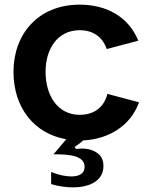

<svg xmlns="http://www.w3.org/2000/svg" viewBox="-20 -593 656 826"><path d="M323 11C303 11 284 9 265 6L287 -19H369C360 -10 351 0 338 11ZM38 -284C38 -446 144 -573 323 -573C438 -573 533 -521 575 -418L439 -382C421 -435 380 -463 323 -463C226 -463 176 -381 176 -284C176 -184 227 -99 323 -99C385 -99 428 -132 442 -189L578 -153C542 -51 446 6 338 11C329 19 317 29 301 39L307 48C344 43 368 49 382 56C412 69 425 90 425 122C425 183 368 213 294 213C266 213 233 209 200 199V147C236 161 264 166 287 166C323 166 344 152 344 125C344 79 286 70 210 71L265 6C126 -18 38 -131 38 -284Z"/></svg>

Font: Swile Sans
Style: Bold
Weight: 700
Designer: Lord
Foundry: Lord
Version: Version 1.477;FEAKit 1.0